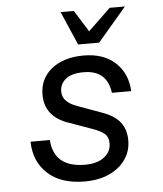

<svg xmlns="http://www.w3.org/2000/svg" viewBox="-54 -788 725 853"><g transform="rotate(-5 309.0 -361.5)"><path d="M530 -364H444Q437 -415 408 -440.5Q379 -466 326 -466Q273 -466 246.5 -444.5Q220 -423 220 -389Q220 -364 237 -347Q254 -330 285 -319L395 -279Q448 -260 473 -228Q498 -196 498 -147Q498 -99 471.5 -61.5Q445 -24 398.5 -3Q352 18 290 18Q184 18 125 -36.5Q66 -91 65 -179H151Q159 -56 298 -56Q352 -56 383 -80Q414 -104 414 -141Q414 -170 396 -185Q378 -200 337 -214L239 -249Q136 -285 136 -382Q136 -454 190 -497Q244 -540 333 -540Q421 -540 473.5 -492Q526 -444 530 -364ZM535 -741 407 -591H313L248 -741H307L367 -645L467 -741Z"/></g></svg>

Font: Fragment Mono
Style: Italic
Weight: 400
Italic angle: -12°
Designer: Wei Huang based on Nimbus Sans by URW Studio, based on Helvetica by Max Miedinger.
Foundry: Wei Huang
Version: Version 1.011; ttfautohint (v1.8.4.7-5d5b)